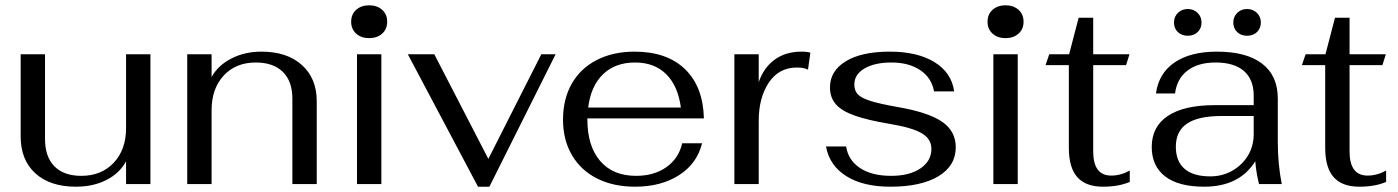

<svg xmlns="http://www.w3.org/2000/svg" viewBox="-20 -695 5280 725"><path d="M58 -180V-490H150V-170Q150 -103 185.5 -67Q221 -31 287 -31Q363 -31 409.5 -80.5Q456 -130 456 -211V-490H548V0H456V-86Q432 -41 382 -15.5Q332 10 267 10Q169 10 113.5 -40.5Q58 -91 58 -180Z M687 -490H779V-404Q803 -448 853.5 -474Q904 -500 967 -500Q1064 -500 1120 -449.5Q1176 -399 1176 -313V0H1084V-323Q1084 -388 1048 -423.5Q1012 -459 946 -459Q870 -459 824.5 -409.5Q779 -360 779 -279V0H687Z M1306 -613Q1306 -641 1325 -658Q1344 -675 1374 -675Q1404 -675 1423 -658Q1442 -641 1442 -613Q1442 -585 1423 -568Q1404 -551 1374 -551Q1344 -551 1325 -568Q1306 -585 1306 -613ZM1328 -490H1420V0H1328Z M1520 -490H1620L1824 -95L2024 -490H2078L1828 10H1785Z M2556 -154H2631Q2612 -77 2544 -33.5Q2476 10 2378 10Q2296 10 2234.5 -21Q2173 -52 2139.5 -109.5Q2106 -167 2106 -243Q2106 -321 2139 -379Q2172 -437 2233.5 -468.5Q2295 -500 2376 -500Q2498 -500 2566.5 -434Q2635 -368 2638 -248H2198V-243Q2198 -144 2246 -87.5Q2294 -31 2382 -31Q2450 -31 2496.5 -64Q2543 -97 2556 -154ZM2201 -289H2551Q2540 -371 2495.5 -415Q2451 -459 2378 -459Q2303 -459 2257 -414.5Q2211 -370 2201 -289Z M2753 -490H2845V-385Q2864 -440 2905.5 -470Q2947 -500 3006 -500Q3029 -500 3040 -496L3031 -432Q3016 -440 2989 -440Q2921 -440 2883 -383Q2845 -326 2845 -239V0H2753Z M3099 -142H3175Q3183 -90 3227.5 -60.5Q3272 -31 3345 -31Q3414 -31 3455.5 -59Q3497 -87 3497 -133Q3497 -170 3461 -191.5Q3425 -213 3341 -227Q3257 -241 3207.5 -258.5Q3158 -276 3136 -301.5Q3114 -327 3114 -365Q3114 -427 3173.5 -463.5Q3233 -500 3340 -500Q3444 -500 3508.5 -460.5Q3573 -421 3583 -350H3507Q3498 -401 3455 -430Q3412 -459 3346 -459Q3283 -459 3244.5 -436.5Q3206 -414 3206 -376Q3206 -353 3219 -339Q3232 -325 3266.5 -314Q3301 -303 3369 -291Q3485 -271 3537 -235.5Q3589 -200 3589 -139Q3589 -69 3523.5 -29.5Q3458 10 3342 10Q3239 10 3175.5 -30Q3112 -70 3099 -142Z M3709 -613Q3709 -641 3728 -658Q3747 -675 3777 -675Q3807 -675 3826 -658Q3845 -641 3845 -613Q3845 -585 3826 -568Q3807 -551 3777 -551Q3747 -551 3728 -568Q3709 -585 3709 -613ZM3731 -490H3823V0H3731Z M4016 -137V-449H3928L3942 -490H4017L4053 -628H4108V-490H4245L4232 -449H4108V-123Q4108 -32 4176 -32Q4212 -32 4246 -51V-8Q4204 10 4145 10Q4080 10 4048 -26Q4016 -62 4016 -137Z M4329 -140Q4329 -217 4390 -257.5Q4451 -298 4568 -298H4714V-334Q4714 -395 4677 -427Q4640 -459 4570 -459Q4504 -459 4464 -428.5Q4424 -398 4417 -342H4345Q4355 -418 4415 -459Q4475 -500 4575 -500Q4687 -500 4746 -454.5Q4805 -409 4805 -323V-161Q4805 -75 4820 0H4734Q4723 -45 4720 -86Q4660 10 4527 10Q4430 10 4379.5 -29Q4329 -68 4329 -140ZM4714 -188V-257H4593Q4505 -257 4462.5 -228.5Q4420 -200 4420 -141Q4420 -86 4453 -57.5Q4486 -29 4550 -29Q4596 -29 4633.5 -50.5Q4671 -72 4692.5 -108Q4714 -144 4714 -188ZM4413 -610Q4413 -632 4428 -646.5Q4443 -661 4465 -661Q4487 -661 4502 -646.5Q4517 -632 4517 -610Q4517 -588 4502.5 -574Q4488 -560 4465 -560Q4442 -560 4427.5 -574Q4413 -588 4413 -610ZM4637 -610Q4637 -632 4652 -646.5Q4667 -661 4689 -661Q4711 -661 4726 -646.5Q4741 -632 4741 -610Q4741 -588 4726.5 -574Q4712 -560 4689 -560Q4666 -560 4651.5 -574Q4637 -588 4637 -610Z M4984 -137V-449H4896L4910 -490H4985L5021 -628H5076V-490H5213L5200 -449H5076V-123Q5076 -32 5144 -32Q5180 -32 5214 -51V-8Q5172 10 5113 10Q5048 10 5016 -26Q4984 -62 4984 -137Z"/></svg>

Font: Fahkwang
Style: Regular
Weight: 400
Version: Version 1.000; ttfautohint (v1.6)